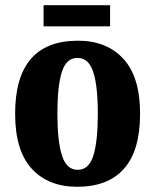

<svg xmlns="http://www.w3.org/2000/svg" viewBox="-20 -706 594 736"><path d="M276 10Q165 10 101.5 -59.5Q38 -129 38 -270Q38 -550 279 -550Q389 -550 453 -480.5Q517 -411 517 -270Q517 -129 455.5 -59.5Q394 10 276 10ZM278 -55Q321 -55 338 -110Q355 -165 355 -270Q355 -376 337.5 -430Q320 -484 277 -484Q234 -484 217 -430Q200 -376 200 -270Q200 -165 217.5 -110Q235 -55 278 -55ZM147 -605V-686H402V-605Z"/></svg>

Font: Noto Serif Armenian Condensed ExtraBold
Style: Regular
Weight: 800
Width: 3
Designer: Monotype Design Team
Foundry: Monotype Imaging Inc.
Version: Version 2.008; ttfautohint (v1.8.4.7-5d5b)